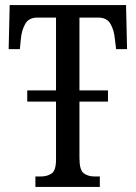

<svg xmlns="http://www.w3.org/2000/svg" viewBox="-20 -734 534 754"><path d="M119 0V-41H141Q165 -41 182.5 -52.5Q200 -64 200 -108V-335H87V-379H200V-665H127Q93 -665 79 -640Q65 -615 62 -582L58 -541H14L18 -714H475L479 -541H436L431 -582Q428 -615 414 -640Q400 -665 365 -665H292V-379H404V-335H292V-113Q292 -66 309 -53.5Q326 -41 351 -41H372V0Z"/></svg>

Font: Noto Serif ExtraCondensed
Style: Regular
Weight: 400
Width: 2
Designer: Monotype Design Team
Foundry: Monotype Imaging Inc.
Version: Version 2.015